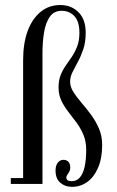

<svg xmlns="http://www.w3.org/2000/svg" viewBox="-20 -732 464 764"><path d="M266.5 11.5Q238.5 11.5 219.8 -5Q201 -21.5 201 -53.5Q201 -73 209.8 -84.5Q218.5 -96 232.5 -96Q245 -96 252.2 -88.2Q259.5 -80.5 259.5 -65Q259.5 -55.5 255.8 -48.8Q252 -42 248 -36.8Q244 -31.5 244 -25.5Q244 -18.5 249 -14.8Q254 -11 264.5 -11Q285.5 -11 298.2 -26.2Q311 -41.5 317 -69.5Q323 -97.5 323 -135Q323 -169.5 311.8 -196Q300.5 -222.5 284.2 -244.5Q268 -266.5 251.5 -287.5Q235 -308.5 224 -331.8Q213 -355 213 -383.5Q213 -412 221.2 -433Q229.5 -454 242 -471.5Q254.5 -489 266.8 -507.5Q279 -526 287.5 -548.5Q296 -571 296 -601.5Q296 -646.5 276 -667.8Q256 -689 225.5 -689Q195 -689 178.5 -665.8Q162 -642.5 155.5 -604Q149 -565.5 149 -519.5V0H23V-23.5H72V-492.5Q72 -560 90.2 -609Q108.5 -658 141.8 -685Q175 -712 220 -712Q263.5 -712 292.2 -683.5Q321 -655 321 -602Q321 -564.5 311.5 -536.2Q302 -508 289.8 -485.8Q277.5 -463.5 268.2 -444.5Q259 -425.5 259 -407.5Q259 -386.5 272 -366Q285 -345.5 304 -323.5Q323 -301.5 341.8 -276.2Q360.5 -251 373.5 -221.2Q386.5 -191.5 386.5 -155Q386.5 -102 370.2 -64.5Q354 -27 327 -7.8Q300 11.5 266.5 11.5Z"/></svg>

Font: Imbue 48pt
Style: Regular
Weight: 400
Designer: Tyler Finck
Foundry: Etcetera Type Company
Version: Version 1.102